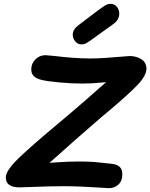

<svg xmlns="http://www.w3.org/2000/svg" viewBox="-20 -990 779 995"><path d="M494 -18Q389 -25 308 -25Q237 -25 141 -21L81 -19Q10 -19 10 -71Q10 -106 77.5 -171Q145 -236 283 -351L347 -405Q426 -472 502 -540L530 -564L505 -562Q457 -557 407 -557Q353 -557 292 -562.5Q231 -568 199 -575Q168 -582 155 -595.5Q142 -609 142 -630Q142 -661 163.5 -682.5Q185 -704 216 -704Q221 -704 261 -700Q368 -687 447 -687Q483 -687 528.5 -690Q574 -693 644 -699Q663 -701 683.5 -695.5Q704 -690 717 -680Q728 -672 733.5 -660Q739 -648 739 -635Q739 -598 692.5 -549.5Q646 -501 538 -410Q513 -390 471 -353Q351 -249 286 -190L236 -146L263 -148Q329 -153 388 -153Q438 -153 469 -150.5Q500 -148 560 -141Q587 -138 600.5 -125Q614 -112 614 -86Q614 -52 592.5 -32.5Q571 -13 540 -15ZM357 -810Q357 -837 386 -859L489 -937Q515 -956 527 -963Q539 -970 553 -970Q573 -970 585.5 -955Q598 -940 598 -919Q598 -886 564 -863L454 -784Q433 -769 424 -764.5Q415 -760 402 -760Q383 -760 370 -775.5Q357 -791 357 -810Z"/></svg>

Font: Mali
Style: Bold Italic
Weight: 700
Italic angle: -10°
Version: Version 1.000; ttfautohint (v1.6)